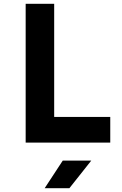

<svg xmlns="http://www.w3.org/2000/svg" viewBox="-20 -750 640 1010"><path d="M115 0V-730H265V-135H560V0ZM215 240 310 95H460L345 240Z"/></svg>

Font: JetBrains Mono NL ExtraBold
Style: Regular
Weight: 800
Designer: Philipp Nurullin, Konstantin Bulenkov
Foundry: JetBrains
Version: Version 2.304; ttfautohint (v1.8.4.7-5d5b)